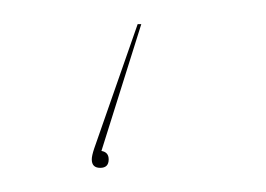

<svg xmlns="http://www.w3.org/2000/svg" viewBox="-20 -255 220 159"><path d="M56 -123Q56 -126 58 -132L94 -235H97L64 -130Q70 -129 70 -123Q70 -116 63 -116Q56 -116 56 -123Z"/></svg>

Font: FiraGO Two
Style: Regular
Weight: 100
Designer: bBox Type
Foundry: bBox Type GmbH
Version: Version 1.001